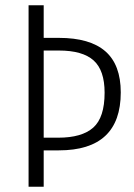

<svg xmlns="http://www.w3.org/2000/svg" viewBox="-20 -705 506 725"><path d="M202.1 -562Q319.8 -562 377.9 -511.2Q436 -460.4 436 -356Q436 -137.2 202.1 -137.2H145V0H87.9V-685.1H145V-562ZM200.2 -185.1Q289.1 -185.1 332 -223.1Q375 -261.2 375 -355Q375 -439.5 333.5 -476.8Q292 -514.2 202.1 -514.2H145V-185.1Z"/></svg>

Font: Fira Sans Compressed Light
Style: Regular
Weight: 300
Width: 1
Designer: Carrois Corporate & Edenspiekermann AG
Foundry: Carrois Corporate GbR & Edenspiekermann AG
Version: Version 4.203;PS 004.203;hotconv 1.0.88;makeotf.lib2.5.64775